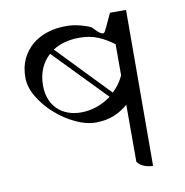

<svg xmlns="http://www.w3.org/2000/svg" viewBox="-81 -560 842 876"><g transform="rotate(-10 340.0 -121.5)"><path d="M558 240Q538 240 519 233Q500 226 486 209V-56Q458 -31 421 -15.5Q384 0 334 0Q292 0 243 -23Q194 -46 152 -83Q110 -120 82 -166Q54 -212 54 -258Q54 -306 71.5 -343Q89 -380 119 -405.5Q149 -431 189.5 -444Q230 -457 276 -457Q310 -457 340 -449Q389 -436 396 -427Q431 -387 444 -397Q448 -399 486 -483L484 -482H560ZM277 -57Q315 -57 351 -69.5Q387 -82 417 -105L184 -345Q157 -321 142 -286.5Q127 -252 127 -207Q127 -171 138.5 -143Q150 -115 170 -96Q190 -77 217.5 -67Q245 -57 277 -57ZM486 -336Q451 -363 413.5 -378.5Q376 -394 327 -394Q255 -394 204 -361L435 -121Q451 -136 464 -154Q477 -172 486 -192Z"/></g></svg>

Font: hingu115
Style: Book
Weight: 400
Designer: Jelle Bosma - Monotype Design Team
Foundry: Monotype Imaging Inc.
Version: Version 2.003